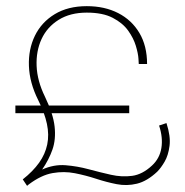

<svg xmlns="http://www.w3.org/2000/svg" viewBox="-20 -592 601 624"><path d="M68 12 54 -9Q87 -35 107 -63Q127 -91 133.5 -122.5Q140 -154 132.5 -189.5Q125 -225 104 -267Q76 -323 74 -377.5Q72 -432 93.5 -476Q115 -520 158 -546Q201 -572 262 -572Q320 -572 364 -549.5Q408 -527 433 -485Q458 -443 458 -384H431Q431 -384 430 -401Q429 -418 421.5 -443Q414 -468 396.5 -492.5Q379 -517 346.5 -534Q314 -551 262 -551Q208 -551 170.5 -527.5Q133 -504 115 -465Q97 -426 99 -377.5Q101 -329 126 -278Q153 -222 157.5 -180.5Q162 -139 150.5 -106Q139 -73 117 -41Q155 -58 193 -55Q231 -52 268 -42Q305 -32 340.5 -24Q376 -16 409.5 -20.5Q443 -25 474 -54Q499 -77 504.5 -111Q510 -145 497 -184L521 -192Q535 -149 531 -118Q527 -87 515 -66.5Q503 -46 491 -34Q458 -3 425 5Q392 13 359 6.5Q326 0 292.5 -11Q259 -22 223.5 -29Q188 -36 151 -29.5Q114 -23 74 7Q73 8 71.5 9Q70 10 68 12ZM30 -224V-249H400V-224Z"/></svg>

Font: Darker Grotesque Light
Style: Regular
Weight: 300
Designer: Gabriel Lam
Foundry: TypeRant
Version: Version 1.000;gftools[0.9.28]